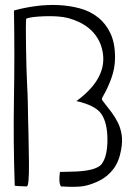

<svg xmlns="http://www.w3.org/2000/svg" viewBox="-20 -734 510 756"><path d="M281 -336Q357 -319 380 -284Q403 -249 403 -184Q403 -119 381 -89Q359 -59 257 -58Q241 -58 216 -57Q210 -15 220 0Q282 4 311 -1.5Q340 -7 372 -23Q404 -39 426.5 -68.5Q449 -98 457 -145Q463 -177 459 -203Q455 -229 444.5 -250.5Q434 -272 419.5 -291.5Q405 -311 389 -331Q384 -337 382 -341Q380 -345 384 -352Q404 -386 418.5 -426Q433 -466 433 -508Q433 -564 415 -602.5Q397 -641 366 -665.5Q335 -690 294.5 -701Q254 -712 210 -714Q166 -716 121 -710Q76 -704 36 -693L35 -692Q38 -518 35 -347.5Q32 -177 38 -3Q43 -1 85 0Q95 1 94 -94Q93 -189 92 -214.5Q91 -240 90.5 -271.5Q90 -303 89.5 -331Q89 -359 86.5 -407Q84 -455 82.5 -546.5Q81 -638 83 -660Q98 -668 155 -670Q212 -672 248 -663Q347 -636 377 -557Q419 -437 281 -336Z"/></svg>

Font: Londrina Solid Thin
Style: Regular
Weight: 250
Designer: Marcelo Magalhaes
Foundry: Marcelo Magalhães
Version: Version 1.002